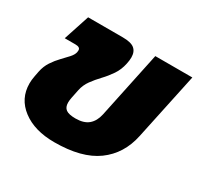

<svg xmlns="http://www.w3.org/2000/svg" viewBox="-123 -687 873 844"><g transform="rotate(30 313.5 -265.0)"><path d="M243 10Q143 10 81.5 -36.5Q20 -83 20 -160Q20 -169 21 -178.5Q22 -188 24 -198L29 -224Q35 -254 50.5 -277.5Q66 -301 84 -319.5Q102 -338 116 -353.5Q130 -369 133 -383Q134 -387 134 -393Q134 -409 109 -409H55L98 -540H273Q316 -540 333.5 -525.5Q351 -511 351 -482Q351 -475 350 -466.5Q349 -458 347 -449Q340 -415 322 -388.5Q304 -362 282.5 -339.5Q261 -317 244 -293.5Q227 -270 221 -242L212 -198Q209 -183 209 -172Q209 -148 223.5 -137.5Q238 -127 272 -127Q314 -127 337 -146.5Q360 -166 368 -203L439 -540H627L555 -201Q534 -101 458 -45.5Q382 10 243 10Z"/></g></svg>

Font: Kanit
Style: Bold Italic
Weight: 700
Italic angle: -12°
Designer: Katatrad Team
Foundry: CadsonDemak
Version: Version 2.000; ttfautohint (v1.8.3)